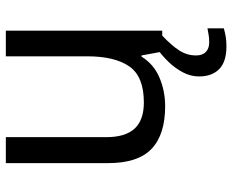

<svg xmlns="http://www.w3.org/2000/svg" viewBox="-89 -487 796 658"><g transform="rotate(-90 309.0 -158.0)"><path d="M533 -536V0H461L448 -71H444Q418 -29 372 -9.5Q326 10 274 10Q177 10 128 -36.5Q79 -83 79 -185V-536H168V-191Q168 -127 197 -95Q226 -63 287 -63Q376 -63 410.5 -113Q445 -163 445 -257V-536ZM448 116Q448 138 460 149.5Q472 161 493 161Q510 161 521.5 158.5Q533 156 541 155V211Q527 215 513 217.5Q499 220 479 220Q426 220 401 195Q376 170 376 126Q376 97 390.5 70Q405 43 426.5 21Q448 -1 468 -15L516 0Q482 32 465 58.5Q448 85 448 116Z"/></g></svg>

Font: Noto Sans Lisu
Style: Regular
Weight: 400
Designer: Monotype Design Team. David Williams.
Foundry: Monotype Imaging Inc.
Version: Version 2.102